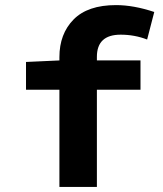

<svg xmlns="http://www.w3.org/2000/svg" viewBox="-20 -733 640 753"><path d="M213 0V-381H82V-490L213 -496V-509Q213 -600 268.5 -656.5Q324 -713 435 -713Q504 -713 585 -686L557 -578Q508 -597 453 -597Q360 -597 360 -510V-496H531V-381H360V0Z"/></svg>

Font: TypoPRO Source Code Pro
Style: Bold
Weight: 700
Monospace: yes
Designer: Paul D. Hunt, Teo Tuominen
Foundry: Adobe Systems Incorporated
Version: Version 2.010;PS 1.0;hotconv 1.0.84;makeotf.lib2.5.63406